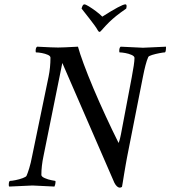

<svg xmlns="http://www.w3.org/2000/svg" viewBox="-20 -858 786 886"><path d="M533.2 7.8Q519.5 7.8 507.8 -14.6Q506.8 -15.6 267.6 -567.4L180.7 -137.7Q170.9 -91.8 170.9 -50.8Q170.9 -43 186.5 -36.1Q202.1 -29.3 217.8 -26.4L234.4 -23.4Q236.3 -23.4 236.3 -18.6Q236.3 -8.8 231.4 2.9Q186.5 1 161.1 -0.5Q135.7 -2 129.9 -2L22.5 2.9Q20.5 1 20.5 -4.9Q20.5 -23.4 27.3 -23.4Q35.2 -23.4 52.2 -26.9Q69.3 -30.3 85 -36.1Q100.6 -42 102.5 -46.9Q107.4 -57.6 114.7 -81.1Q122.1 -104.5 128.9 -140.6L204.1 -503.9Q212.9 -546.9 212.9 -591.8Q212.9 -599.6 200.7 -605Q188.5 -610.4 172.9 -613.3Q157.2 -616.2 146.5 -616.2Q144.5 -616.2 144.5 -623Q144.5 -638.7 151.4 -642.6Q189.5 -640.6 213.9 -639.6Q238.3 -638.7 248 -638.7Q256.8 -638.7 279.8 -639.6Q302.7 -640.6 339.8 -642.6Q347.7 -613.3 366.2 -563Q384.8 -512.7 411.1 -450.2Q437.5 -387.7 467.8 -322.3Q498 -256.8 527.3 -198.2Q531.2 -208 533.7 -218.3Q536.1 -228.5 538.1 -238.3L587.9 -501Q593.8 -532.2 597.2 -555.2Q600.6 -578.1 600.6 -590.8Q600.6 -598.6 587.4 -604.5Q574.2 -610.4 558.1 -613.3Q542 -616.2 532.2 -616.2Q530.3 -616.2 530.3 -623Q530.3 -638.7 537.1 -642.6L639.6 -637.7Q646.5 -637.7 673.3 -639.2Q700.2 -640.6 746.1 -642.6Q746.1 -616.2 740.2 -616.2Q734.4 -616.2 716.3 -612.8Q698.2 -609.4 682.1 -604.5Q666 -599.6 664.1 -594.7Q657.2 -579.1 651.4 -556.6Q645.5 -534.2 639.6 -503.9L566.4 -132.8Q563.5 -117.2 560.1 -98.1Q556.6 -79.1 552.7 -54.7Q548.8 -30.3 546.4 -15.6Q543.9 -1 543 3.9Q539.1 7.8 533.2 7.8ZM438.5 -710.9Q435.5 -710.9 430.7 -718.8Q426.8 -726.6 415.5 -742.2Q404.3 -757.8 390.6 -774.9Q377 -792 367.2 -804.7Q357.4 -817.4 356.4 -818.4Q361.3 -837.9 369.1 -837.9Q375 -837.9 390.1 -828.6Q405.3 -819.3 422.9 -806.2Q440.4 -793 452.1 -781.2Q541 -837.9 558.6 -837.9Q567.4 -837.9 562.5 -818.4Q534.2 -798.8 516.6 -784.7Q499 -770.5 483.9 -755.9Q468.8 -741.2 449.2 -718.8Q443.4 -710.9 438.5 -710.9Z"/></svg>

Font: Crimson Text
Style: Italic
Weight: 400
Italic angle: -11°
Designer: Sebastian Kosch
Foundry: Sebastian Kosch
Version: Version 1.100; ttfautohint (v1.8.4)